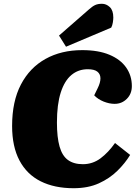

<svg xmlns="http://www.w3.org/2000/svg" viewBox="-20 -981 739 1015"><path d="M496 -514Q511 -544 511 -566.5Q511 -589 495 -602Q479 -615 444 -615Q394 -615 357.5 -584.5Q321 -554 301 -491.5Q281 -429 281 -333Q281 -255 295 -206Q309 -157 339.5 -135Q370 -113 418 -113Q470 -113 511.5 -144Q553 -175 588 -225L668 -162Q642 -119 601 -78.5Q560 -38 503 -12Q446 14 369 14Q268 14 195 -22.5Q122 -59 83 -132.5Q44 -206 44 -315Q44 -445 90.5 -534Q137 -623 220.5 -669.5Q304 -716 415 -716Q500 -716 558.5 -691.5Q617 -667 647 -624Q677 -581 677 -526Q677 -485 650.5 -458.5Q624 -432 586 -432Q558 -432 528 -444Q498 -456 478 -477ZM450 -931Q469 -948 483.5 -954.5Q498 -961 519 -961Q542 -961 560.5 -943.5Q579 -926 579 -888Q579 -878 576.5 -862Q574 -846 568 -835L329 -734L292 -793Z"/></svg>

Font: Literata Black
Style: Italic
Weight: 900
Italic angle: -2°
Designer: Latin by Veronika Burian and Jose Scaglione. Greek by Irene Vlachou. Cyrillic by Vera Evstafieva
Foundry: TypeTogether
Version: Version 3.002